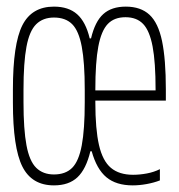

<svg xmlns="http://www.w3.org/2000/svg" viewBox="-20 -550 540 580"><path d="M143 10Q76 10 47.5 -47Q19 -104 19 -240V-280Q19 -417 47.5 -473.5Q76 -530 143 -530Q187 -530 213 -507Q239 -484 251 -434H255Q267 -485 292 -507.5Q317 -530 360 -530Q405 -530 431.5 -505.5Q458 -481 469.5 -426Q481 -371 481 -280V-246H256V-277H460L450 -263V-279Q450 -362 441 -409.5Q432 -457 412.5 -477.5Q393 -498 359 -498Q325 -498 305.5 -477.5Q286 -457 277 -409.5Q268 -362 268 -279V-241Q268 -160 279 -112Q290 -64 315 -43Q340 -22 382 -22Q402 -22 423.5 -26Q445 -30 463 -39V-5Q445 2 423 6Q401 10 381 10Q331 10 301.5 -14.5Q272 -39 257 -93H253Q240 -39 214 -14.5Q188 10 143 10ZM143 -23Q178 -23 198 -43Q218 -63 227 -111Q236 -159 236 -241V-279Q236 -361 227 -409Q218 -457 198 -477Q178 -497 143 -497Q110 -497 89.5 -477Q69 -457 60 -409Q51 -361 51 -279V-241Q51 -159 60 -111Q69 -63 89.5 -43Q110 -23 143 -23Z"/></svg>

Font: M PLUS Code Latin ExtraLight
Style: Regular
Weight: 250
Designer: Coji Morishita
Foundry: UNDERFOREST DESIGN
Version: Version 1.002; ttfautohint (v1.8.3)